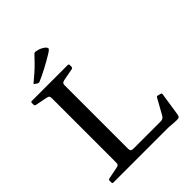

<svg xmlns="http://www.w3.org/2000/svg" viewBox="-262 -1093 1238 1238"><g transform="rotate(-45 357.0 -473.5)"><path d="M146 0V-744H263V-87Q263 -73 269 -68Q275 -63 289 -63H535Q548 -63 556.5 -68Q565 -73 571 -85L629 -189Q633 -197 643 -194L662 -189Q672 -186 669 -176L645 -19Q643 -9 639.5 -3Q636 3 627.5 4Q619 5 599 4L544 0ZM42 0Q33 0 33 -10V-25Q33 -35 43 -37L124 -53Q138 -56 142 -61.5Q146 -67 146 -80V-213H263V0ZM33 -734Q33 -744 42 -744H369Q379 -744 379 -735V-719Q379 -710 370 -707L285 -691Q273 -688 268 -683Q263 -678 263 -664V-531H146V-664Q146 -677 142 -682.5Q138 -688 124 -691L43 -707Q33 -709 33 -719ZM133 -808Q125 -813 132 -818Q153 -835 177 -856Q201 -877 224.5 -900.5Q248 -924 268 -946Q274 -953 284 -952Q305 -949 321 -941.5Q337 -934 349 -924Q356 -916 357.5 -910.5Q359 -905 352.5 -899Q346 -893 330 -883Q291 -859 245.5 -835Q200 -811 164 -796Q156 -793 148 -798Z"/></g></svg>

Font: Hahmlet Medium
Style: Regular
Weight: 500
Version: Version 1.002